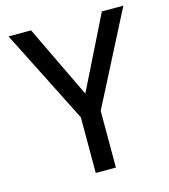

<svg xmlns="http://www.w3.org/2000/svg" viewBox="-103 -758 739 840"><g transform="rotate(-15 266.5 -338.0)"><path d="M318.4 0H227.1V-252L13.2 -675.8H115.2L272.9 -347.2L436 -675.8H533.2L318.4 -256.8Z"/></g></svg>

Font: Cadman
Style: Regular
Weight: 400
Designer: Paul James MIller
Foundry: High-Logic / Made with FontCreator
Version: Version 2.114;March 28, 2021;FontCreator 13.0.0.2683 64-bit